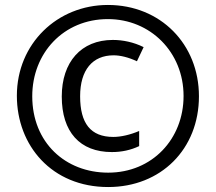

<svg xmlns="http://www.w3.org/2000/svg" viewBox="-20 -744 871 774"><path d="M416 10C629 10 782 -143 782 -356C782 -566 627 -724 415 -724C211 -724 48 -568 48 -358C48 -157 189 10 416 10ZM416 -48C244 -48 110 -169 110 -356C110 -530 236 -667 415 -667C586 -667 720 -534 720 -357C720 -184 594 -48 416 -48ZM431 -131C471 -131 507 -139 541 -155V-216C506 -201 468 -192 437 -192C345 -192 303 -247 303 -356C303 -462 353 -521 438 -521C465 -521 498 -513 532 -497L559 -554C519 -574 475 -583 435 -583C307 -583 229 -494 229 -355C229 -212 302 -131 431 -131Z"/></svg>

Font: Noto Sans Gurmukhi UI ExtraCondensed SemiBold
Style: Regular
Weight: 600
Width: 2
Designer: Jelle Bosma - Monotype Design Team
Foundry: Monotype Imaging Inc.
Version: Version 2.004